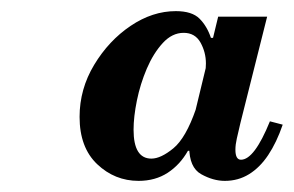

<svg xmlns="http://www.w3.org/2000/svg" viewBox="-20 -783 528 345"><path d="M229 -458Q186.2 -458 154.6 -488Q123 -518 123 -573Q123 -623 149.2 -666.5Q175.4 -710 214.7 -736.5Q254 -763 296 -763Q325 -763 338.5 -749.5Q352 -736 359 -715H363L349 -645Q349 -652 349.5 -657.5Q350 -663 350 -669Q350 -689 340.3 -706.5Q330.5 -724 310 -724Q289.3 -724 272.5 -705.7Q255.7 -687.4 243.8 -659.7Q232 -632 226 -602.5Q220 -573 220 -549.9Q220 -498 252 -498Q269 -498 291.5 -516.5Q314 -535 332 -587L322 -512H317.7Q303.5 -487 281.3 -472.5Q259 -458 229 -458ZM384 -458Q363 -458 341.5 -470Q320 -482 320 -519Q320 -527 321.5 -539.8Q323 -552.6 327 -567L372 -753H460L412 -562Q408 -545 405.5 -534Q403 -523 403 -514Q403 -496 413 -496Q437 -496 465 -565L488 -559Q477 -527 462 -504.5Q447 -482 427.5 -470Q408 -458 384 -458Z"/></svg>

Font: Libre Bodoni
Style: Italic
Weight: 400
Italic angle: -13°
Designer: Pablo Impallari, Rodrigo Fuenzalida
Foundry: Impallari Type
Version: Version 2.005;gftools[0.9.23]